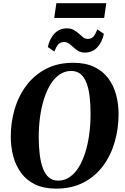

<svg xmlns="http://www.w3.org/2000/svg" viewBox="-20 -1134 756 1165"><path d="M321 10.5Q245.5 10.5 193 -15Q140.5 -40.5 108 -84.8Q75.5 -129 60.5 -185.5Q45.5 -242 45.5 -304Q45 -390.5 68.5 -470.8Q92 -551 139.5 -614.5Q187 -678 258 -715.5Q329 -753 424.5 -753Q500 -753 552.5 -727.5Q605 -702 637.5 -658Q670 -614 684.8 -558Q699.5 -502 699.5 -441.5Q699.5 -354.5 676.2 -273.2Q653 -192 605.8 -128Q558.5 -64 487.2 -26.8Q416 10.5 321 10.5ZM332.5 -38Q371 -38 402.5 -59.5Q434 -81 457.8 -119.5Q481.5 -158 497.5 -209Q513.5 -260 521.5 -319.5Q529.5 -379 529.5 -442.5Q529.5 -501 523.8 -548.8Q518 -596.5 504.8 -631.2Q491.5 -666 468.8 -684.8Q446 -703.5 412 -703.5Q373.5 -703.5 342 -682.2Q310.5 -661 286.8 -622.5Q263 -584 247 -533.5Q231 -483 223 -424.2Q215 -365.5 215 -303Q215 -244 221.2 -195.2Q227.5 -146.5 241 -111.2Q254.5 -76 277 -57Q299.5 -38 332.5 -38ZM495.5 -815Q471.5 -815 455 -824.8Q438.5 -834.5 425.2 -847Q412 -859.5 398.8 -869.2Q385.5 -879 368 -879Q345 -879 332.2 -863Q319.5 -847 310 -821.5L270 -848.5Q281.5 -900 311 -931Q340.5 -962 385 -962Q410.5 -962 427.8 -952.2Q445 -942.5 458.2 -930Q471.5 -917.5 484 -907.8Q496.5 -898 513 -898Q535.5 -897.5 548.2 -913.5Q561 -929.5 570.5 -955.5L610.5 -928.5Q599 -876.5 569.5 -845.8Q540 -815 495.5 -815ZM322 -1114.5H625L612 -1025H309Z"/></svg>

Font: Merriweather 60pt ExtraBold
Style: Italic
Weight: 800
Italic angle: -7.8°
Version: Version 2.101